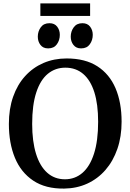

<svg xmlns="http://www.w3.org/2000/svg" viewBox="-20 -1094 764 1125"><path d="M356 11Q246.5 12.5 174.5 -35.8Q102.5 -84 67.2 -169.8Q32 -255.5 32 -367.5Q32 -456 56.8 -526.8Q81.5 -597.5 127 -647.8Q172.5 -698 234.5 -724.8Q296.5 -751.5 370.5 -751.5Q479 -751.5 550.2 -705.8Q621.5 -660 657 -576.8Q692.5 -493.5 692.5 -381Q692.5 -293.5 667.8 -221.8Q643 -150 598 -98.2Q553 -46.5 491.5 -18.2Q430 10 356 11ZM360.5 -43.5Q419.5 -43.5 463.2 -81.2Q507 -119 531 -194.2Q555 -269.5 555 -380.5Q555 -483 532.8 -553.5Q510.5 -624 467.5 -660.8Q424.5 -697.5 363 -697.5Q304 -697.5 260.2 -661.5Q216.5 -625.5 192.5 -552.2Q168.5 -479 168.5 -368Q168.5 -266 191 -193.2Q213.5 -120.5 256.5 -82Q299.5 -43.5 360.5 -43.5ZM261.5 -810.5Q232.5 -810.5 217 -830.8Q201.5 -851 201.5 -879Q201.5 -910 218.8 -934Q236 -958 269.5 -958H270.5Q299.5 -958 315 -937.8Q330.5 -917.5 330.5 -890Q330.5 -858.5 313.2 -834.5Q296 -810.5 262.5 -810.5ZM454.5 -810.5Q426 -810.5 410.2 -830.8Q394.5 -851 394.5 -879Q394.5 -910 412 -934Q429.5 -958 462.5 -958H463.5Q492.5 -958 508 -937.8Q523.5 -917.5 523.5 -890Q523.5 -858.5 506.2 -834.5Q489 -810.5 455.5 -810.5ZM508 -1074V-1000.5H216.5V-1074Z"/></svg>

Font: Merriweather 24pt SemiBold
Style: Regular
Weight: 600
Designer: Eben Sorkin
Foundry: Eben Sorkin
Version: Version 2.100